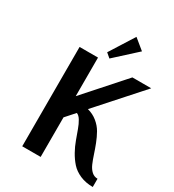

<svg xmlns="http://www.w3.org/2000/svg" viewBox="-217 -1050 1064 1172"><g transform="rotate(30 315.0 -463.5)"><path d="M125 0ZM395 -927.2 468.3 -867.2 317.9 -730 287.1 -756.3ZM254.9 0H125V-700.2H254.9V-428.2L497.1 -700.2H629.9L358.9 -397Q397.9 -386.7 427.5 -362.5Q457 -338.4 474.4 -307.9Q491.7 -277.3 505.1 -242.7Q518.6 -208 529.1 -175.5Q539.6 -143.1 551 -116.7Q562.5 -90.3 580.3 -74.2Q598.1 -58.1 622.1 -58.1V0Q571.8 0 531.7 -17.3Q491.7 -34.7 466.8 -62.7Q441.9 -90.8 422.9 -125Q403.8 -159.2 390.9 -195.1Q377.9 -231 366.9 -261.2Q356 -291.5 342.3 -314.2Q328.6 -336.9 312 -342.8L254.9 -278.8Z"/></g></svg>

Font: Pfennig
Style: Bold
Weight: 700
Version: Version 20120410 ; ttfautohint (v0.8)